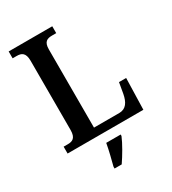

<svg xmlns="http://www.w3.org/2000/svg" viewBox="-221 -828 1040 1163"><g transform="rotate(-30 299.0 -246.5)"><path d="M29 0H559L565 -219H515L502 -144C492 -91 470 -56 423 -56H246V-603C246 -656 270 -666 305 -666H334V-714H29V-666H57C90 -666 116 -656 116 -599V-114C116 -58 90 -48 59 -48H29ZM230 208V221H280C309 179 348 113 365 71V61H264C256 107 241 166 230 208Z"/></g></svg>

Font: Noto Serif Armenian SemiCondensed SemiBold
Style: Regular
Weight: 600
Width: 4
Designer: Monotype Design Team
Foundry: Monotype Imaging Inc.
Version: Version 2.008